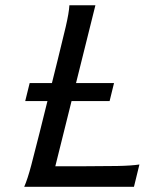

<svg xmlns="http://www.w3.org/2000/svg" viewBox="-20 -719 608 739"><path d="M192.9 -79.1H302.2Q374.5 -79.1 430.4 -80.1Q486.3 -81.1 516.6 -85.9L495.6 0H73.2Q85.9 -28.8 100.3 -83Q114.7 -137.2 132.3 -208L202.6 -490.7Q220.2 -561 232.9 -615.5Q245.6 -669.9 247.1 -698.7H347.2ZM94.2 -399.4H418.9L401.9 -330.1H77.1Z"/></svg>

Font: Andika
Style: Italic
Weight: 400
Italic angle: -14°
Designer: Victor Gaultney, Annie Olsen, Julie Remington, Don Collingsworth, Eric Hays, Becca Hirsbrunner
Foundry: SIL International
Version: Version 6.101